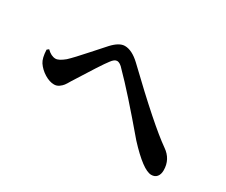

<svg xmlns="http://www.w3.org/2000/svg" viewBox="-89 -841 1177 999"><g transform="rotate(30 500.0 -341.5)"><path d="M96.7 -303.7Q81.1 -327.1 79.1 -377L89.8 -385.7Q116.2 -359.4 142.6 -359.4Q162.1 -359.4 195.3 -386.7Q222.7 -412.1 283.7 -481Q344.7 -549.8 349.6 -554.7Q389.6 -597.7 422.9 -597.7Q465.8 -597.7 514.6 -551.8Q760.7 -315.4 865.2 -242.2Q920.9 -204.1 920.9 -137.7Q920.9 -113.3 909.2 -99.1Q897.5 -85 876 -85Q827.1 -85 719.7 -201.2Q552.7 -398.4 466.8 -484.4Q445.3 -509.8 426.8 -509.8Q411.1 -509.8 393.6 -485.4Q368.2 -453.1 271.5 -297.9Q259.8 -277.3 252.4 -267.6Q245.1 -257.8 231.9 -248.5Q218.8 -239.3 203.1 -239.3Q175.8 -239.3 145.5 -257.8Q115.2 -276.4 96.7 -303.7Z"/></g></svg>

Font: GenRyuMin TW TTF Bold
Style: Regular
Weight: 700
Version: Version 1.300